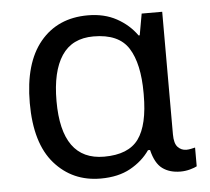

<svg xmlns="http://www.w3.org/2000/svg" viewBox="-45 -594 712 652"><g transform="rotate(-5 311.5 -268.0)"><path d="M273 10Q177 10 116 -59.5Q55 -129 55 -266Q55 -402 114.5 -474Q174 -546 277 -546Q333 -546 375 -523Q417 -500 443 -463H447L460 -536H530V-118Q530 -87 542 -74.5Q554 -62 571 -62Q579 -62 588 -64Q597 -66 601 -67V-3Q594 1 578 5.5Q562 10 545 10Q508 10 483.5 -8Q459 -26 448 -72H441Q416 -36 374.5 -13Q333 10 273 10ZM291 -63Q374 -63 408.5 -110.5Q443 -158 443 -261V-267Q443 -367 409.5 -420Q376 -473 290 -473Q217 -473 181.5 -419.5Q146 -366 146 -265Q146 -63 291 -63Z"/></g></svg>

Font: Noto Sans Living
Style: Regular
Weight: 400
Designer: Monotype Design Team
Foundry: Monotype Imaging Inc.
Version: Version 2.013; ttfautohint (v1.8.4.7-5d5b)